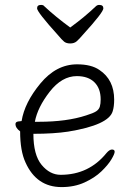

<svg xmlns="http://www.w3.org/2000/svg" viewBox="-20 -746 540 782"><path d="M231 16Q129 16 84 -84Q62 -131 62 -211Q43 -225 43 -240Q43 -252 61 -252L68 -253Q80 -328 144.5 -406Q209 -484 294 -484Q352 -484 385 -461Q445 -421 445 -340Q445 -312 439 -293Q423 -237 258 -210Q199 -201 116 -201Q116 -115 149.5 -74.5Q183 -34 227 -34Q342 -34 414 -123Q426 -137 436 -137Q447 -137 447 -128Q447 -119 433.5 -96.5Q420 -74 393 -48Q366 -22 324.5 -3Q283 16 231 16ZM122 -250H138Q252 -250 331 -276Q360 -285 371.5 -292.5Q383 -300 386.5 -311.5Q390 -323 390 -341Q390 -386 364.5 -411Q339 -436 293 -436Q232 -436 182.5 -372.5Q133 -309 122 -250ZM266 -569Q250 -569 241 -576.5Q232 -584 217 -602Q131 -697 131 -712Q131 -726 147 -726Q157 -726 161 -720Q206 -678 266 -634Q325 -677 370 -720Q376 -726 384 -726Q401 -726 401 -712Q401 -696 319 -606Q302 -586 292 -577.5Q282 -569 266 -569Z"/></svg>

Font: LXGW WenKai Mono TC Light
Style: Regular
Weight: 300
Designer: LXGW / Fontworks Inc.
Foundry: LXGW / Fontworks Inc.
Version: Version 1.330